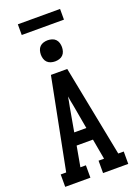

<svg xmlns="http://www.w3.org/2000/svg" viewBox="-203 -1205 907 1282"><g transform="rotate(-20 250.0 -564.0)"><path d="M26 0V-88H65L192 -735H308L435 -88H474V0H295V-88H334L308 -233H192L166 -88H205V0ZM293 -321 263 -490Q259 -508 256 -525.5Q253 -543 250 -561Q247 -543 244 -525.5Q241 -508 237 -490L207 -321ZM250 -810Q235 -810 220 -814.5Q205 -819 194.5 -829.5Q184 -840 179.5 -855Q175 -870 175 -885Q175 -900 179.5 -915Q184 -930 194.5 -940.5Q205 -951 220 -955.5Q235 -960 250 -960Q265 -960 280 -955.5Q295 -951 305.5 -940.5Q316 -930 320.5 -915Q325 -900 325 -885Q325 -870 320.5 -855Q316 -840 305.5 -829.5Q295 -819 280 -814.5Q265 -810 250 -810ZM100 -1052V-1128H400V-1052Z"/></g></svg>

Font: Iosevka Slab Semibold
Style: Regular
Weight: 600
Monospace: yes
Designer: Belleve Invis
Foundry: Belleve Invis
Version: Version 11.1.1; ttfautohint (v1.8.3)